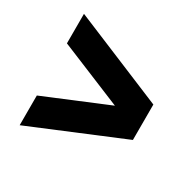

<svg xmlns="http://www.w3.org/2000/svg" viewBox="-129 -715 857 845"><g transform="rotate(30 300.0 -293.0)"><path d="M68 -10V-161L388 -294L68 -426V-576L532 -383V-203Z"/></g></svg>

Font: Geist Mono Black
Style: Regular
Weight: 900
Monospace: yes
Designer: Basement.studio, Andrés Briganti, Mateo Zaragoza
Foundry: Basement.studio, Vercel, Andrés Briganti, Guido Ferreyra, Mateo Zaragoza
Version: Version 1.500; ttfautohint (v1.8.4.7-5d5b)